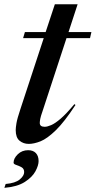

<svg xmlns="http://www.w3.org/2000/svg" viewBox="-38 -662 447 898"><path d="M161 -142Q152.5 -118 150.2 -106Q148 -94 148 -87Q148 -69 171 -69Q183 -69 201.2 -76.8Q219.5 -84.5 246 -107.2Q272.5 -130 310 -175L315 -171Q263 -91.5 222.8 -52.5Q182.5 -13.5 151.8 -1.2Q121 11 96.5 11Q71.5 11 53.5 -3.8Q35.5 -18.5 35.5 -53.5Q35.5 -65 39 -86Q42.5 -107 57 -150.5L166.5 -483.5H70L78.5 -512H175.5L218.5 -642H325L282.5 -512H389.5L383 -483.5H273ZM25.5 99Q25.5 78.5 45.2 59.5Q65 40.5 93.5 40.5Q117 40.5 129.8 54Q142.5 67.5 142.5 91.5Q142.5 111.5 127.8 139Q113 166.5 78 189Q43 211.5 -17.5 216.5L-11.5 198.5Q34 194.5 54.5 177.2Q75 160 75 143Q75 127 62.8 120.2Q50.5 113.5 38 109.5Q25.5 105.5 25.5 99Z"/></svg>

Font: Newsreader Display Medium
Style: Italic
Weight: 500
Italic angle: -17°
Designer: Hugues Gentile
Foundry: Production Type
Version: Version 1.001